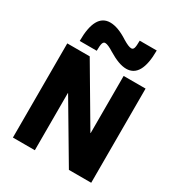

<svg xmlns="http://www.w3.org/2000/svg" viewBox="-227 -1142 1196 1289"><g transform="rotate(30 371.5 -498.0)"><path d="M68 0V-730H242L503 -287H505V-730H675V0H502L240 -443H238V0ZM495 -780Q466 -780 431 -793Q396 -806 355 -831Q333 -845 316 -852.5Q299 -860 288 -860Q275 -860 269.5 -844.5Q264 -829 264 -786H132Q132 -996 249 -996Q279 -996 314 -983Q349 -970 389 -944Q412 -930 428.5 -923Q445 -916 456 -916Q470 -916 475 -931.5Q480 -947 480 -989H612Q612 -780 495 -780Z"/></g></svg>

Font: M PLUS 1 Thin ExtraBold
Style: Regular
Weight: 800
Version: Version 1.001